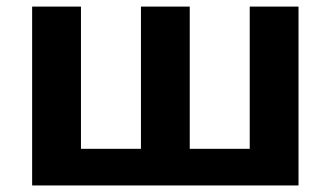

<svg xmlns="http://www.w3.org/2000/svg" viewBox="-20 -566 1009 586"><path d="M891.1 0H78.1V-545.9H227.1V-111.8H410.2V-545.9H559.1V-111.8H742.2V-545.9H891.1Z"/></svg>

Font: NotoSans-Bold
Style: Bold
Weight: 700
Designer: Monotype Design team
Foundry: Monotype Imaging Inc.
Version: Version 1.04